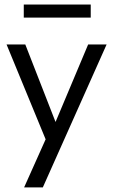

<svg xmlns="http://www.w3.org/2000/svg" viewBox="-20 -603 496 831"><path d="M220.4 -75.1 361.5 -410.5H441.4L165.4 208H84.4L177.5 0L8.4 -410.5H89.5ZM82.9 -526.7V-583.4H372.7V-526.7Z"/></svg>

Font: League Spartan Extralight
Style: Regular
Weight: 200
Foundry: The League of Moveable Type
Version: Version 2.300; ttfautohint (v1.8.3)